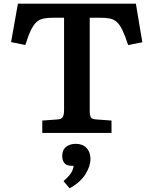

<svg xmlns="http://www.w3.org/2000/svg" viewBox="-20 -720 831 1040"><path d="M209 0V-67L291 -73Q312 -74 319.5 -85.5Q327 -97 327 -124V-624H270Q238 -624 216 -619.5Q194 -615 178 -600.5Q162 -586 147.5 -556.5Q133 -527 117 -476L40 -492L77 -700H716L751 -491L674 -476Q658 -526 643.5 -556Q629 -586 613 -600.5Q597 -615 575.5 -619.5Q554 -624 524 -624H466V-121Q466 -94 472.5 -84Q479 -74 502 -73L584 -67V0ZM357 300 324 261Q352 237 364.5 217.5Q377 198 379 178H368Q340 178 328.5 163Q317 148 317 125Q317 92 338 75.5Q359 59 391 59Q427 59 448.5 81.5Q470 104 470 141Q470 180 443 223.5Q416 267 357 300Z"/></svg>

Font: Literata 7pt SemiBold
Style: Regular
Weight: 600
Designer: Latin by Veronika Burian and Jose Scaglione. Greek by Irene Vlachou. Cyrillic by Vera Evstafieva.
Foundry: TypeTogether
Version: Version 3.002